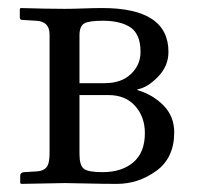

<svg xmlns="http://www.w3.org/2000/svg" viewBox="-20 -451 493 473"><path d="M175.8 -246.1H237.8Q278.8 -246.1 302.5 -268.6Q326.2 -291 326.2 -323.2Q326.2 -366.2 302 -383.1Q277.8 -399.9 232.9 -399.9Q198.7 -399.9 187.3 -393.1Q175.8 -386.2 175.8 -363.8ZM175.8 -216.8V-71.8Q175.8 -43.9 186.3 -35.4Q196.8 -26.9 232.9 -26.9Q279.8 -26.9 308.3 -51Q336.9 -75.2 336.9 -123Q336.9 -163.1 313 -189.9Q289.1 -216.8 247.1 -216.8ZM32.2 2 29.8 0V-18.1Q29.8 -25.9 39.1 -26.9L70.8 -28.8Q86.9 -29.8 94.5 -38.8Q102.1 -47.9 102.1 -73.2V-366.2Q102.1 -398.4 68.8 -399.9L35.2 -401.9Q29.3 -401.9 28.8 -407.2V-429.2L30.8 -431.2Q96.7 -429.2 140.1 -429.2Q158.2 -429.2 185.5 -430.2Q212.9 -431.2 231.9 -431.2Q395 -431.2 395 -323.2Q395 -288.1 368.9 -261.5Q342.8 -234.9 318.8 -231V-229Q356.9 -217.8 383.1 -190.9Q409.2 -164.1 409.2 -125Q409.2 -62 365 -30Q320.8 2 268.1 2Q232.9 2 193.4 1Q153.8 0 140.1 0Z"/></svg>

Font: Linux Libertine Display
Style: Regular
Weight: 400
Designer: Philipp H. Poll
Foundry: Philipp H. Poll
Version: Version 5.0.9